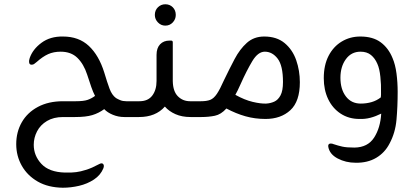

<svg xmlns="http://www.w3.org/2000/svg" viewBox="-20 -548 1937 899"><path d="M571 -74H617V0H562Q534 0 508.5 -10.5Q483 -21 468 -37Q442 -18 412 -9Q382 0 332 0H275Q231 0 200 18.5Q169 37 153.5 67Q138 97 138 130Q138 181 174 219.5Q210 258 284 260Q314 261 336.5 258Q359 255 380 248Q397 243 411.5 236.5Q426 230 443 221Q457 213 463 220Q469 227 464 240Q451 272 420 292.5Q389 313 350.5 322Q312 331 274 331Q205 330 156.5 302Q108 274 82 228Q56 182 56 127Q56 70 82 24.5Q108 -21 157.5 -47.5Q207 -74 275 -74H335Q372 -74 390.5 -80.5Q409 -87 425 -99Q416 -116 407.5 -140.5Q399 -165 388 -199Q372 -248 342.5 -277Q313 -306 264 -306Q231 -306 205.5 -294.5Q180 -283 152 -258Q145 -253 140.5 -249Q136 -245 128 -245Q118 -245 116.5 -255Q115 -265 119 -276Q133 -317 174 -347.5Q215 -378 275 -377Q349 -377 396 -333Q443 -289 468 -209Q482 -162 493 -132.5Q504 -103 523 -89Q531 -84 543 -79Q555 -74 571 -74Z M754 -428Q734 -428 719.5 -443Q705 -458 705 -478Q705 -500 719.5 -514Q734 -528 754 -528Q775 -528 789 -514Q803 -500 803 -478Q803 -458 789 -443Q775 -428 754 -428ZM870 -74H924V0H872Q832 0 801.5 -13.5Q771 -27 752 -49Q709 0 631 0H605V-74H633Q673 -74 693 -100.5Q713 -127 713 -169V-291Q713 -323 729.5 -340.5Q746 -358 774 -358H781Q789 -358 789 -350V-168Q790 -120 813 -97Q836 -74 870 -74Z M1217 -377Q1276 -377 1313 -346Q1350 -315 1367 -266Q1384 -217 1384 -163Q1384 -73 1339.5 -32Q1295 9 1223 9Q1174 9 1129.5 -3.5Q1085 -16 1040 -40Q1015 -12 986 -6Q957 0 922 0H913V-74H921Q948 -74 964.5 -80.5Q981 -87 995.5 -108.5Q1010 -130 1029 -173Q1054 -225 1078.5 -271.5Q1103 -318 1136 -347.5Q1169 -377 1217 -377ZM1226 -63Q1246 -64 1264 -72Q1282 -80 1293.5 -101.5Q1305 -123 1305 -164Q1305 -241 1280 -273.5Q1255 -306 1220 -306Q1188 -306 1161.5 -262Q1135 -218 1106 -153Q1099 -137 1093 -125Q1087 -113 1082 -104Q1125 -80 1163 -71Q1201 -62 1226 -63Z M1818 -276Q1831 -246 1836.5 -204Q1842 -162 1842 -118Q1842 -49 1836.5 12.5Q1831 74 1804 124Q1782 167 1741.5 191Q1701 215 1645 214Q1599 214 1561 194Q1523 174 1517 139Q1515 124 1529 124Q1533 124 1536.5 125Q1540 126 1542 127Q1563 134 1583 138.5Q1603 143 1640 143Q1702 142 1731.5 96.5Q1761 51 1765 -16Q1739 -3 1714 3.5Q1689 10 1663 9Q1613 9 1575 -16Q1537 -41 1516.5 -84Q1496 -127 1496 -182Q1496 -243 1518.5 -286.5Q1541 -330 1580 -353.5Q1619 -377 1667 -377Q1726 -377 1762.5 -350Q1799 -323 1818 -276ZM1764 -117Q1765 -150 1761 -188.5Q1757 -227 1747 -249Q1736 -275 1717 -290.5Q1698 -306 1668 -306Q1625 -306 1599.5 -271Q1574 -236 1574 -184Q1574 -130 1599.5 -96.5Q1625 -63 1669 -63Q1696 -63 1720 -70Q1744 -77 1763 -92Q1764 -97 1764 -103.5Q1764 -110 1764 -117Z"/></svg>

Font: Zain
Style: Regular
Weight: 400
Designer: Zain,Boutros
Foundry: Mobile Telecommunications Company (Zain), 2024
Version: Version 1.51; ttfautohint (v1.8.4)